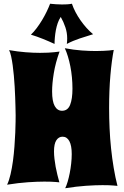

<svg xmlns="http://www.w3.org/2000/svg" viewBox="-20 -982 666 1031"><path d="M298.8 -2.9Q289.6 -3.9 277.3 -4.9Q267.1 -5.9 252 -6.3Q236.8 -6.8 217.8 -6.8Q181.2 -6.8 130.1 -3.4Q79.1 0 18.1 9.8Q28.8 -12.2 36.6 -45.9Q44.4 -79.6 49.6 -117.9Q54.7 -156.2 57.6 -195.8Q60.5 -235.4 62 -269.5Q63.5 -303.7 63.7 -328.6Q64 -353.5 64 -362.8Q64 -364.7 63.7 -377.9Q63.5 -391.1 63 -412.1Q62.5 -433.1 61.5 -460.2Q60.5 -487.3 58.8 -516.6Q57.1 -545.9 54.4 -575.7Q51.8 -605.5 48.1 -631.8Q44.4 -658.2 39.8 -679.4Q35.2 -700.7 28.8 -712.9Q76.2 -704.6 118.2 -701.4Q160.2 -698.2 194.8 -698.2Q218.8 -698.2 238.3 -699.2Q257.8 -700.2 271.5 -701.7Q287.6 -703.1 299.8 -705.1Q277.8 -644 268.8 -588.6Q259.8 -533.2 259.8 -491.2Q259.8 -437.5 273.9 -412.4Q288.1 -387.2 313 -387.2Q343.8 -387.2 356.4 -418.7Q369.1 -450.2 369.1 -505.9Q369.1 -536.1 366.2 -566.9Q363.3 -597.7 357.7 -626Q352.1 -654.3 344.5 -679.2Q336.9 -704.1 328.1 -723.1Q377 -713.9 419.4 -710.9Q461.9 -708 495.1 -708Q517.6 -708 535.2 -709Q552.7 -710 565.4 -710.9Q580.1 -712.4 590.8 -713.9Q585.4 -686.5 580.8 -651.9Q576.2 -617.2 572.8 -577.4Q569.3 -537.6 567.6 -493.2Q565.9 -448.7 565.9 -401.9Q565.9 -348.6 568.4 -293.7Q570.8 -238.8 576.4 -185.1Q582 -131.3 590.6 -80.3Q599.1 -29.3 610.8 16.1Q601.6 15.1 589.4 14.2Q579.1 13.2 564 12.7Q548.8 12.2 529.8 12.2Q493.2 12.2 442.1 15.6Q391.1 19 330.1 28.8Q336.9 15.1 343.3 -6.3Q349.6 -27.8 354.5 -52.7Q359.4 -77.6 362.3 -104.2Q365.2 -130.9 365.2 -154.8Q365.2 -200.7 352.3 -224.4Q339.4 -248 315.9 -248Q295.4 -248 282.7 -229Q270 -210 270 -168.9Q270 -149.9 272.5 -128.9Q274.9 -107.9 278.8 -86.4Q282.7 -64.9 288.1 -43.7Q293.5 -22.5 298.8 -2.9ZM480 -798.3Q444.8 -787.6 408 -775.4Q371.1 -763.2 338.9 -746.1Q339.8 -753.9 340.3 -761.2Q340.8 -768.6 340.8 -775.9Q340.8 -806.2 331.1 -835.4Q321.3 -864.7 306.2 -891.1Q296.4 -876.5 290 -858.2Q283.7 -839.8 280 -820.3Q276.4 -800.8 274.7 -781.7Q272.9 -762.7 272.9 -746.1Q242.2 -760.3 210.2 -773.2Q178.2 -786.1 146 -795.9Q162.1 -811 177.2 -831.3Q192.4 -851.6 205.8 -873.8Q219.2 -896 230.2 -918.7Q241.2 -941.4 249 -961.9Q264.6 -960.4 280.5 -959.2Q296.4 -958 313 -958Q325.7 -958 339.6 -958.7Q353.5 -959.5 366.2 -961.9Q373.5 -939.9 385.5 -917Q397.5 -894 412.6 -872.6Q427.7 -851.1 444.8 -832Q461.9 -813 480 -798.3Z"/></svg>

Font: Spicy Rice
Style: Regular
Weight: 400
Version: Version 1.000